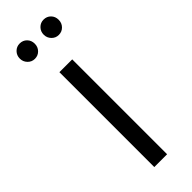

<svg xmlns="http://www.w3.org/2000/svg" viewBox="-242 -734 752 752"><g transform="rotate(-45 134.5 -357.5)"><path d="M99.1 0V-525.5H170.1V0ZM200.8 -630.2Q183.5 -630.2 171.4 -642.8Q159.4 -655.3 159.4 -672.7Q159.4 -690.5 171.4 -702.8Q183.5 -715.1 200.8 -715.1Q218.6 -715.1 230.4 -703.1Q242.3 -691 242.3 -672.7Q242.3 -654.7 230.4 -642.5Q218.6 -630.2 200.8 -630.2ZM68.4 -630.2Q51.1 -630.2 39 -642.8Q27 -655.3 27 -672.7Q27 -690.5 39 -702.8Q51.1 -715.1 68.4 -715.1Q86.2 -715.1 98 -703.1Q109.9 -691 109.9 -672.7Q109.9 -654.7 98 -642.5Q86.2 -630.2 68.4 -630.2Z"/></g></svg>

Font: Montserrat Thin
Style: Regular
Weight: 100
Designer: Julieta Ulanovsky
Foundry: Julieta Ulanovsky
Version: Version 9.000